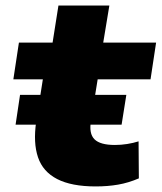

<svg xmlns="http://www.w3.org/2000/svg" viewBox="-20 -659 581 690"><path d="M324 11Q237 11 185.5 -15.5Q134 -42 116.5 -94Q99 -146 110 -221L134 -374H28L48 -506H169L190 -639H373L351 -506H541L521 -374H331L307 -225Q299 -179 319.5 -158.5Q340 -138 393 -138Q415 -138 437 -141.5Q459 -145 478 -151L479 -18Q442 -2 404.5 4.5Q367 11 324 11ZM36 -211 52 -318H434L417 -211Z"/></svg>

Font: Nunito Sans 7pt SemiExpanded Black
Style: Italic
Weight: 900
Width: 6
Italic angle: -9°
Designer: Vernon Adams
Foundry: Vernon Adams
Version: Version 3.101;gftools[0.9.27]